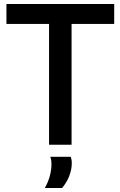

<svg xmlns="http://www.w3.org/2000/svg" viewBox="-20 -720 599 955"><path d="M548 -601H336V0H224V-601H12V-700H548ZM203 215Q220 185 228 154.5Q236 124 236 97Q236 86 234.5 76.5Q233 67 230 60H332Q334 66 335.5 73.5Q337 81 337 90Q337 113 331 135.5Q325 158 314.5 177.5Q304 197 289 215Z"/></svg>

Font: Georama ExtraCondensed Thin Medium
Style: Regular
Weight: 500
Version: Version 1.001